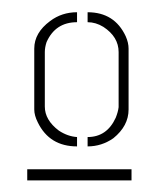

<svg xmlns="http://www.w3.org/2000/svg" viewBox="-20 -704 265 320"><path d="M25.4 -403.3V-421.9H199.2V-403.3ZM37.1 -521.5V-623Q37.1 -649.4 63.5 -668.9Q83 -683.6 108.4 -683.6V-667Q72.3 -667 57.6 -633.8Q54.7 -625 54.7 -617.2V-526.4Q54.7 -503.9 78.1 -486.3Q92.8 -476.6 108.4 -475.6V-460Q62.5 -460 43 -500Q37.1 -511.7 37.1 -521.5ZM126 -460V-475.6Q158.2 -475.6 172.9 -507.8Q176.8 -517.6 177.7 -525.4V-617.2Q177.7 -642.6 152.3 -659.2Q139.6 -667 126 -667V-683.6Q170.9 -683.6 189.5 -643.6Q194.3 -632.8 194.3 -623V-521.5Q194.3 -494.1 168.9 -473.6Q149.4 -460 126 -460Z"/></svg>

Font: Post No Bills Jaffna Light
Style: Regular
Weight: 300
Designer: Kosala Senevirathne, Siva Puranthara, Lasantha Premarathna, Tharique Azeez
Foundry: Mooniak
Version: Version 1.220 ; ttfautohint (v1.6)